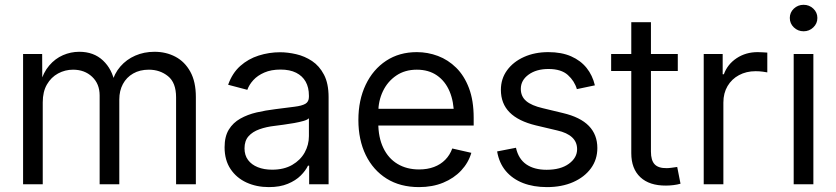

<svg xmlns="http://www.w3.org/2000/svg" viewBox="-20 -764 3467 796"><path d="M75.7 0V-540H154.8L155.3 -420.4H147.5Q159.7 -463.9 184.1 -492.4Q208.5 -521 241 -535.2Q273.4 -549.3 308.6 -549.3Q368.7 -549.3 407 -513.2Q445.3 -477.1 456.1 -418.9H443.4Q453.6 -459 479 -488.3Q504.4 -517.6 540.8 -533.4Q577.1 -549.3 620.6 -549.3Q668.5 -549.3 707.3 -528.8Q746.1 -508.3 769 -466.8Q792 -425.3 792 -361.8V0H710V-360.4Q710 -421.4 676.5 -448.2Q643.1 -475.1 597.2 -475.1Q559.6 -475.1 532 -459.2Q504.4 -443.4 489.5 -415.5Q474.6 -387.7 474.6 -351.6V0H393.1V-368.2Q393.1 -416.5 361.8 -445.8Q330.6 -475.1 282.7 -475.1Q250 -475.1 220.9 -459.5Q191.9 -443.8 174.6 -413.8Q157.2 -383.8 157.2 -339.8V0Z M1094.7 11.7Q1043.5 11.7 1002 -7.3Q960.4 -26.4 935.8 -63.2Q911.1 -100.1 911.1 -153.3Q911.1 -198.2 928.7 -226.8Q946.3 -255.4 976.3 -272.2Q1006.3 -289.1 1043.9 -297.9Q1081.5 -306.6 1122.1 -311.5Q1169.9 -317.9 1200.7 -321.5Q1231.4 -325.2 1246.1 -333.7Q1260.7 -342.3 1260.7 -362.3V-367.7Q1260.7 -401.4 1247.3 -425.3Q1233.9 -449.2 1207.8 -462.4Q1181.6 -475.6 1143.1 -475.6Q1104.5 -475.6 1076.2 -463.4Q1047.9 -451.2 1030.3 -431.9Q1012.7 -412.6 1005.4 -391.6L925.8 -412.6Q942.9 -460.9 976.1 -490.5Q1009.3 -520 1052.5 -533.7Q1095.7 -547.4 1141.1 -547.4Q1172.9 -547.4 1208 -539.3Q1243.2 -531.2 1273.7 -511Q1304.2 -490.7 1323.2 -454.3Q1342.3 -418 1342.3 -361.3V0H1261.7V-77.1H1256.8Q1247.1 -56.6 1226.6 -36.1Q1206.1 -15.6 1173.3 -2Q1140.6 11.7 1094.7 11.7ZM1107.9 -60.5Q1157.2 -60.5 1191.4 -80.3Q1225.6 -100.1 1243.2 -131.8Q1260.7 -163.6 1260.7 -199.7V-273.9Q1255.4 -267.6 1238.5 -262.7Q1221.7 -257.8 1199.7 -253.9Q1177.7 -250 1156 -247.1Q1134.3 -244.1 1119.1 -242.2Q1084 -238.3 1055.4 -228Q1026.9 -217.8 1010.3 -199Q993.7 -180.2 993.7 -148.9Q993.7 -120.6 1008.3 -100.8Q1022.9 -81.1 1048.8 -70.8Q1074.7 -60.5 1107.9 -60.5Z M1717.3 11.7Q1639.2 11.7 1583 -23.4Q1526.9 -58.6 1496.3 -121.3Q1465.8 -184.1 1465.8 -266.6Q1465.8 -349.1 1496.1 -412.6Q1526.4 -476.1 1580.8 -512Q1635.3 -547.9 1708 -547.9Q1753.4 -547.9 1795.7 -532Q1837.9 -516.1 1871.3 -483.2Q1904.8 -450.2 1924.3 -398.7Q1943.8 -347.2 1943.8 -275.9V-243.7H1518.6V-313H1899.4L1861.8 -287.6Q1861.8 -342.3 1844 -384.8Q1826.2 -427.2 1791.7 -451.2Q1757.3 -475.1 1708 -475.1Q1658.7 -475.1 1622.8 -450.7Q1586.9 -426.3 1567.6 -386Q1548.3 -345.7 1548.3 -297.4V-254.4Q1548.3 -194.3 1569.1 -150.9Q1589.8 -107.4 1627.9 -84.5Q1666 -61.5 1717.3 -61.5Q1752 -61.5 1779.3 -71.8Q1806.6 -82 1825.9 -101.6Q1845.2 -121.1 1855 -148.4L1934.1 -130.4Q1921.9 -88.9 1891.8 -56.9Q1861.8 -24.9 1817.4 -6.6Q1772.9 11.7 1717.3 11.7Z M2247.6 11.7Q2191.9 11.7 2148.4 -5.1Q2105 -22 2077.1 -54.9Q2049.3 -87.9 2041 -136.2L2119.1 -151.4Q2129.4 -105 2162.1 -82.5Q2194.8 -60.1 2246.1 -60.1Q2304.2 -60.1 2338.4 -85Q2372.6 -109.9 2372.6 -145.5Q2372.6 -175.3 2351.8 -194.6Q2331.1 -213.9 2290.5 -223.1L2201.7 -244.1Q2128.9 -261.7 2092.8 -298.1Q2056.6 -334.5 2056.6 -391.6Q2056.6 -437.5 2082.3 -472.7Q2107.9 -507.8 2152.3 -527.8Q2196.8 -547.9 2253.4 -547.9Q2308.1 -547.9 2347.7 -530.5Q2387.2 -513.2 2411.9 -482.4Q2436.5 -451.7 2446.3 -410.2L2371.6 -394.5Q2361.8 -428.2 2334.2 -453.1Q2306.6 -478 2253.9 -478Q2203.6 -478 2171.4 -454.6Q2139.2 -431.2 2139.2 -395.5Q2139.2 -364.3 2161.4 -345.2Q2183.6 -326.2 2230.5 -315.4L2313.5 -295.4Q2386.2 -278.3 2421.4 -241.9Q2456.5 -205.6 2456.5 -150.4Q2456.5 -102.5 2429.9 -66.2Q2403.3 -29.8 2356.2 -9Q2309.1 11.7 2247.6 11.7Z M2790 -540V-469.7H2513.7V-540ZM2597.2 -671.9H2678.7V-135.3Q2678.7 -99.1 2694.1 -82.8Q2709.5 -66.4 2744.1 -66.9Q2752.4 -66.9 2764.9 -68.6Q2777.3 -70.3 2787.6 -71.8L2801.3 -2.4Q2788.1 1.5 2772.2 3.4Q2756.3 5.4 2741.2 5.4Q2672.4 5.9 2634.8 -29.3Q2597.2 -64.5 2597.2 -128.9Z M2897.5 0V-540H2976.1V-456.1H2981Q2996.1 -497.6 3033.9 -522.7Q3071.8 -547.9 3121.1 -547.9Q3130.9 -547.9 3142.6 -547.1Q3154.3 -546.4 3161.1 -545.9V-463.9Q3157.2 -464.8 3143.1 -466.8Q3128.9 -468.8 3112.3 -468.8Q3074.2 -468.8 3043.9 -452.6Q3013.7 -436.5 2996.3 -407.2Q2979 -377.9 2979 -338.9V0Z M3270.5 0V-540H3352.1V0ZM3311.5 -634.3Q3288.1 -634.3 3271.2 -650.4Q3254.4 -666.5 3254.4 -689.5Q3254.4 -712.4 3271.2 -728.3Q3288.1 -744.1 3311.5 -744.1Q3335 -744.1 3351.8 -728.3Q3368.7 -712.4 3368.7 -689.5Q3368.7 -666.5 3351.8 -650.4Q3335 -634.3 3311.5 -634.3Z"/></svg>

Font: V-Inter
Style: Regular-375
Weight: 375
Designer: Rasmus Andersson
Foundry: rsms
Version: Version 4.000;git-4146feb